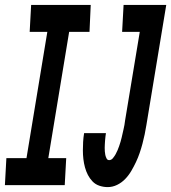

<svg xmlns="http://www.w3.org/2000/svg" viewBox="-49 -755 698 783"><path d="M390 8Q373 8 356.5 2.5Q340 -3 328.5 -15Q317 -27 309.5 -41.5Q302 -56 297.5 -72.5Q293 -89 291 -106.5Q289 -124 289 -141.5Q289 -159 290 -176.5Q291 -194 294 -212H383Q382 -205 381 -197.5Q380 -190 379.5 -182Q379 -174 378.5 -166.5Q378 -159 378 -152Q378 -145 378.5 -137.5Q379 -130 380.5 -123Q382 -116 385.5 -109Q389 -102 396 -102Q405 -102 411.5 -110Q418 -118 422.5 -126Q427 -134 430.5 -142.5Q434 -151 437 -159.5Q440 -168 442.5 -176.5Q445 -185 447 -193.5Q449 -202 451 -211Q453 -220 455 -228.5Q457 -237 458.5 -245.5Q460 -254 461 -263L521 -625H449L455 -735H629L548 -245Q545 -226 541 -207Q537 -188 532 -169Q527 -150 520.5 -131Q514 -112 505.5 -94Q497 -76 486.5 -58Q476 -40 461.5 -25Q447 -10 428.5 -1Q410 8 390 8ZM-29 0 -23 -110H59L144 -625H72L78 -735H321L316 -625H233L148 -110H221L215 0Z"/></svg>

Font: Iosevka SS04 XBd Ex Obl
Style: Regular
Weight: 800
Width: 7
Italic angle: -9°
Monospace: yes
Designer: Belleve Invis
Foundry: Belleve Invis
Version: Version 19.0.0; ttfautohint (v1.8.4)